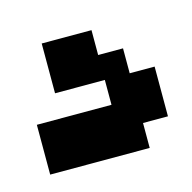

<svg xmlns="http://www.w3.org/2000/svg" viewBox="-45 -45 276 276"><g transform="rotate(-15 92.5 92.5)"><path d="M37 0H111.1V37H148.1V74.1H185.2V148.1H148.1V185.2H0V111.1H111.1V74.1H37Z"/></g></svg>

Font: Jersey 15
Style: Regular
Weight: 400
Designer: Sarah Cadigan-Fried
Version: Version 1.001; ttfautohint (v1.8.4.7-5d5b)